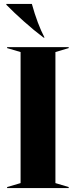

<svg xmlns="http://www.w3.org/2000/svg" viewBox="-20 -950 383 970"><path d="M16 -5 84 -25V-687L16 -707V-712H327V-707L260 -687V-25L327 -5V0H16ZM12 -926V-930H141Q169 -829 205 -760H200Q151 -797 100 -842.5Q49 -888 12 -926Z"/></svg>

Font: Nyght Serif Bold
Style: Regular
Weight: 700
Designer: Maksym Kobuzan
Version: Version 0.410